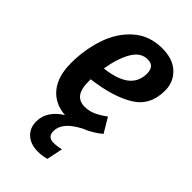

<svg xmlns="http://www.w3.org/2000/svg" viewBox="-236 -617 921 921"><g transform="rotate(45 225.0 -156.5)"><path d="M441 -408Q441 -306 361.5 -258.5Q282 -211 150 -195V-181Q150 -128 168.5 -104.5Q187 -81 222 -81Q251 -81 276.5 -92Q302 -103 335 -127L379 -53Q336 -18 291 -1Q240 26 219.5 52.5Q199 79 199 106Q199 147 239 147Q263 147 290 140L273 222Q244 230 216 230Q167 230 137.5 203.5Q108 177 108 133Q108 96 128 66Q148 36 184 14Q110 8 69 -43Q28 -94 28 -183Q28 -275 56 -357.5Q84 -440 143 -491.5Q202 -543 288 -543Q360 -543 400.5 -505Q441 -467 441 -408ZM322 -405Q322 -456 276 -456Q228 -456 199 -404.5Q170 -353 158 -276Q242 -286 282 -318Q322 -350 322 -405Z"/></g></svg>

Font: Fira Sans Extra Condensed Medium
Style: Italic
Weight: 500
Width: 3
Italic angle: -8°
Designer: Carrois Corporate & Edenspiekermann AG
Foundry: Carrois Corporate GbR & Edenspiekermann AG
Version: Version 4.203